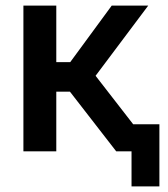

<svg xmlns="http://www.w3.org/2000/svg" viewBox="-20 -543 604 689"><path d="M452 126V0H397L231 -214H182V0H64V-523H182V-320H232L381 -523H512L323 -271L458 -97H552V126Z"/></svg>

Font: Rising Sun SemiBold
Style: Regular
Weight: 600
Designer: Matt McInerney, Pablo Impallari, Rodrigo Fuenzalida (Raleway font), Stephen Hutchings (Greek), Cristiano Sobral (main ch
Foundry: The Rising Sun Project Authors
Version: Version 4.327; ttfautohint (v1.8.4.7-5d5b-dirty)